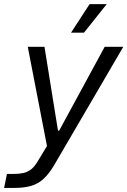

<svg xmlns="http://www.w3.org/2000/svg" viewBox="-61 -754 624 941"><path d="M-40.9 167 -27 98.6H3.1Q31.4 98.6 52.6 94.1Q73.7 89.6 91.1 76.3Q108.4 63 124.1 36.1L176.4 -50.3L173.9 -14L75.1 -524.7H157L197.1 -275.3L223.3 -113.7H228.9L316.7 -275.3L452.1 -524.7H543.3L203.3 57.3Q179 98 152.6 122.4Q126.3 146.9 91.8 156.9Q57.3 167 9.1 167ZM287.1 -593.9 378 -733.6H461.9L350.6 -593.9Z"/></svg>

Font: Mona Sans
Style: Italic
Weight: 200
Italic angle: -11.6951°
Designer: Deni Anggara
Foundry: GitHub
Version: Version 2.000